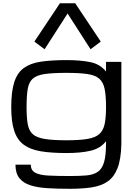

<svg xmlns="http://www.w3.org/2000/svg" viewBox="-20 -941 827 1175"><path d="M407.7 214.4Q333 214.4 271.7 210.7Q210.4 207 166.5 193.1Q122.6 179.2 98.6 149.2Q74.7 119.1 74.7 66.9H168.5Q168.5 101.1 195.1 115.7Q221.7 130.4 274.9 133.3Q328.1 136.2 407.7 136.2Q466.8 136.2 508.8 132.6Q550.8 128.9 577.4 111.3Q604 93.8 616.5 52.5Q628.9 11.2 628.9 -63.5V-76.7Q594.7 -32.7 534.9 -18.6Q475.1 -4.4 386.7 -4.4Q295.4 -4.4 231 -14.9Q166.5 -25.4 126.2 -54.7Q85.9 -84 67.4 -139.6Q48.8 -195.3 48.8 -285.2Q48.8 -380.9 67.4 -438.5Q85.9 -496.1 126.2 -525.1Q166.5 -554.2 231 -563.7Q295.4 -573.2 386.7 -573.2Q475.1 -573.2 534.9 -560.3Q594.7 -547.4 628.9 -502.9V-562.5H722.7V-59.6Q720.7 33.2 699.2 88.1Q677.7 143.1 637.9 170.2Q598.1 197.3 540.3 205.8Q482.4 214.4 407.7 214.4ZM628.9 -285.2Q628.9 -355 620.4 -396.7Q611.8 -438.5 587.2 -459.7Q562.5 -481 514.4 -488Q466.3 -495.1 386.7 -495.1Q302.7 -495.1 253.7 -488Q204.6 -481 180.7 -459.7Q156.7 -438.5 149.7 -396.7Q142.6 -355 142.6 -285.2Q142.6 -221.7 149.7 -181.6Q156.7 -141.6 180.4 -120.1Q204.1 -98.6 253.4 -90.6Q302.7 -82.5 386.7 -82.5Q466.3 -82.5 514.4 -90.6Q562.5 -98.6 587.2 -120.1Q611.8 -141.6 620.4 -181.6Q628.9 -221.7 628.9 -285.2ZM252.9 -639.6 190.4 -686.5 346.7 -920.9H440.4L596.7 -686.5L534.2 -639.6L393.6 -858.4Z"/></svg>

Font: Michroma
Style: Regular
Weight: 400
Designer: Vernon Adams
Foundry: Vernon Adams
Version: Version 1.100; ttfautohint (v1.8.4.7-5d5b);gftools[0.9.29]